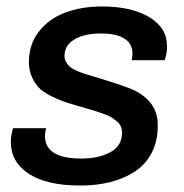

<svg xmlns="http://www.w3.org/2000/svg" viewBox="-20 -558 564 590"><path d="M227.1 12.2Q124 12.2 68.6 -23.9Q13.2 -60.1 13.2 -122.1Q13.2 -141.1 20 -164.1H122.1Q118.2 -152.3 118.2 -140.1Q118.2 -70.8 230 -70.8Q283.2 -70.8 319.1 -90.3Q355 -109.9 355 -149.9Q355 -160.2 351.6 -168.9Q348.1 -177.7 339.4 -184.8Q330.6 -191.9 323.5 -196.8Q316.4 -201.7 300.5 -207.3Q284.7 -212.9 276.1 -215.8Q267.6 -218.8 246.8 -224.6Q226.1 -230.5 217.8 -232.9Q190.9 -240.7 173.6 -246.8Q156.2 -252.9 134.3 -264.2Q112.3 -275.4 99.6 -288.3Q86.9 -301.3 77.9 -321.8Q68.8 -342.3 68.8 -367.2Q68.8 -421.9 99.6 -461.2Q130.4 -500.5 180.4 -519.3Q230.5 -538.1 293.9 -538.1Q383.3 -538.1 438.2 -505.6Q493.2 -473.1 493.2 -416Q493.2 -391.6 485.8 -373H384.8Q385.3 -376 386.2 -383.1Q387.2 -390.1 387.2 -393.1Q387.2 -423.8 362.1 -439.5Q336.9 -455.1 292 -455.1Q238.8 -455.1 208.5 -436.8Q178.2 -418.5 178.2 -386.2Q178.2 -375.5 183.6 -366.5Q189 -357.4 195.8 -351.8Q202.6 -346.2 216.8 -340.1Q231 -334 241.5 -330.8Q252 -327.6 272 -321.5Q292 -315.4 303.2 -312Q371.1 -291 394 -279.8Q456.1 -248.5 463.9 -190.4Q464.8 -181.6 464.8 -171.9Q464.8 -124.5 446.3 -88.6Q427.7 -52.7 394.5 -31Q361.3 -9.3 319.1 1.5Q276.9 12.2 227.1 12.2Z"/></svg>

Font: Archivo Medium
Style: Italic
Weight: 500
Italic angle: -10°
Designer: Hector Gatti
Foundry: Omnibus-Type
Version: Version 2.001